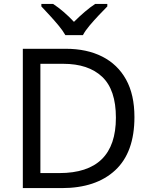

<svg xmlns="http://www.w3.org/2000/svg" viewBox="-20 -964 770 984"><path d="M669 -364Q669 -183 570.5 -91.5Q472 0 296 0H97V-714H317Q425 -714 504 -674Q583 -634 626 -556.5Q669 -479 669 -364ZM574 -361Q574 -504 503.5 -570.5Q433 -637 304 -637H187V-77H284Q574 -77 574 -361ZM315 -784Q302 -807 280 -833.5Q258 -860 234 -886Q210 -912 192 -931V-944H252Q278 -927 306 -903Q334 -879 359 -852Q386 -879 414 -903Q442 -927 468 -944H530V-931Q511 -912 486.5 -886Q462 -860 439.5 -833.5Q417 -807 405 -784Z"/></svg>

Font: Noto Sans Sora Sompeng
Style: Regular
Weight: 400
Designer: Monotype Design Team. David Williams.
Foundry: Monotype Imaging Inc.
Version: Version 2.101